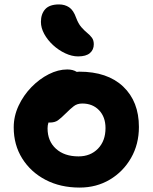

<svg xmlns="http://www.w3.org/2000/svg" viewBox="-20 -836 690 868"><path d="M340 12Q253 12 186 -23Q119 -58 80.5 -119.5Q42 -181 42 -260Q42 -311 64 -358Q86 -405 122 -442Q158 -479 200.5 -500.5Q243 -522 284 -522Q310 -522 327 -511Q333 -512 338 -512Q466 -512 537 -444.5Q608 -377 608 -262Q608 -184 572.5 -122Q537 -60 476.5 -24Q416 12 340 12ZM195 -256Q195 -198 233 -163.5Q271 -129 335 -129Q389 -129 423 -164Q457 -199 457 -257Q457 -307 428 -337.5Q399 -368 352 -368Q329 -368 313.5 -356Q298 -344 278 -324Q256 -302 242 -292Q228 -282 205 -282Q202 -282 199 -282Q195 -269 195 -256ZM333 -581Q305 -581 275 -595Q245 -609 220 -632Q195 -655 180 -682.5Q165 -710 165 -737Q165 -773 184.5 -794.5Q204 -816 247 -816Q273 -816 292.5 -803Q312 -790 324 -756Q334 -729 347.5 -713.5Q361 -698 374 -687.5Q387 -677 395.5 -665.5Q404 -654 404 -636Q404 -611 386.5 -596Q369 -581 333 -581Z"/></svg>

Font: Shantell Sans Normal
Style: Bold
Weight: 700
Designer: Stephen Nixon, Anya Danilova, Shantell Martin
Foundry: Arrow Type
Version: Version 1.009;[a7da0bfa3]